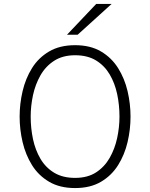

<svg xmlns="http://www.w3.org/2000/svg" viewBox="-20 -941 760 973"><path d="M360.5 12Q283 12 229 -19.8Q175 -51.5 142.2 -104.2Q109.5 -157 94.5 -221Q79.5 -285 79.5 -350Q79.5 -415 94.5 -479Q109.5 -543 142.2 -595.8Q175 -648.5 229 -680.2Q283 -712 360.5 -712Q438 -712 491.8 -680.2Q545.5 -648.5 578.5 -595.8Q611.5 -543 626.5 -479Q641.5 -415 641.5 -350Q641.5 -285 626.5 -221Q611.5 -157 578.5 -104.2Q545.5 -51.5 491.8 -19.8Q438 12 360.5 12ZM360.5 -39.5Q423.5 -39.5 466.5 -67.2Q509.5 -95 535.8 -141Q562 -187 573.8 -241.8Q585.5 -296.5 585.5 -350Q585.5 -409 573.8 -464.2Q562 -519.5 535.8 -564Q509.5 -608.5 466.5 -634.8Q423.5 -661 360.5 -661Q298 -661 254.8 -633.2Q211.5 -605.5 185.2 -559.5Q159 -513.5 147.2 -458.8Q135.5 -404 135.5 -350Q135.5 -291.5 147.2 -236Q159 -180.5 185.2 -136Q211.5 -91.5 254.8 -65.5Q298 -39.5 360.5 -39.5ZM319.5 -765 467.5 -921H545.5L373.5 -765Z"/></svg>

Font: Overpass ExtraLight
Style: Regular
Weight: 250
Designer: Delve Withrington, Dave Bailey, Thomas Jockin
Foundry: Delve Fonts LLC
Version: Version 4.000